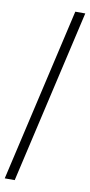

<svg xmlns="http://www.w3.org/2000/svg" viewBox="-97 -788 444 947"><g transform="rotate(10 125.0 -315.0)"><path d="M0 120 200 -750H250L50 120Z"/></g></svg>

Font: Spectral Medium
Style: Regular
Weight: 500
Designer: Jean-Baptiste Levee
Foundry: Production Type
Version: Version 2.001